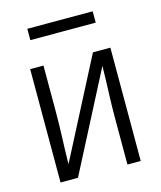

<svg xmlns="http://www.w3.org/2000/svg" viewBox="-106 -773 712 851"><g transform="rotate(-15 250.0 -348.0)"><path d="M66 0V-520H127V-312Q127 -251 124.5 -190.5Q122 -130 121 -69L354 -520H434V0H373V-208Q373 -269 375.5 -329.5Q378 -390 379 -451L146 0ZM100 -644V-696H400V-644Z"/></g></svg>

Font: Iosevka Fixed Light
Style: Regular
Weight: 300
Monospace: yes
Designer: Belleve Invis
Foundry: Belleve Invis
Version: Version 32.3.0